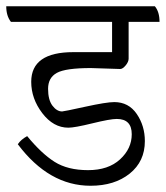

<svg xmlns="http://www.w3.org/2000/svg" viewBox="-45 -620 531 615"><path d="M340 -399 246 -402Q165 -402 137 -386.5Q109 -371 109 -335.5Q109 -300 123 -281.5Q137 -263 154 -263Q159 -263 227.5 -278Q296 -293 321 -293Q367 -293 393 -255Q419 -217 419 -168Q419 -103 370.5 -64Q322 -25 245 -25Q112 -25 12 -158Q22 -173 42 -184Q88 -128 130 -101.5Q172 -75 237 -75Q302 -75 339.5 -109.5Q377 -144 377 -190Q377 -239 329 -239Q308 -239 251 -225Q194 -211 174 -211Q126 -211 90.5 -257.5Q55 -304 55 -358Q55 -453 190 -453H314V-550H-10Q-25 -569 -25 -600H451Q466 -582 466 -550H367V-432Q367 -422 357.5 -410.5Q348 -399 340 -399Z"/></svg>

Font: Karma Light
Style: Regular
Weight: 300
Designer: Joana Correia
Foundry: Indian Type Foundry
Version: Version 1.202;PS 1.0;hotconv 1.0.78;makeotf.lib2.5.61930; tt